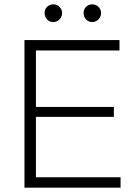

<svg xmlns="http://www.w3.org/2000/svg" viewBox="-20 -867 629 887"><path d="M93 0H537V-48H146V-327H506V-373H146V-634H532V-682H93ZM186 -807C186 -784 203 -765 226 -765C249 -765 267 -784 267 -807C267 -829 249 -847 226 -847C203 -847 186 -829 186 -807ZM366 -807C366 -784 383 -765 406 -765C429 -765 447 -784 447 -807C447 -829 429 -847 406 -847C383 -847 366 -829 366 -807Z"/></svg>

Font: MV Cash ExtraLight
Style: Regular
Weight: 200
Designer: Rodrigo Fuenzalida
Foundry: fragTYPE
Version: Version 1.100;Glyphs 3.1.2 (3151)